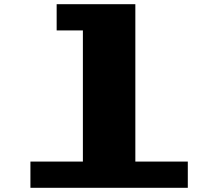

<svg xmlns="http://www.w3.org/2000/svg" viewBox="-20 -1020 1040 915"><path d="M125 -125V-250H375V-875H250V-1000H625V-250H875V-125Z"/></svg>

Font: Press Start 2P
Style: Regular
Weight: 400
Designer: CodeMan38
Foundry: CodeMan38
Version: Version 3.000